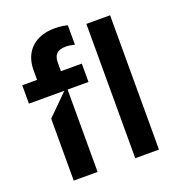

<svg xmlns="http://www.w3.org/2000/svg" viewBox="-137 -869 891 977"><g transform="rotate(-20 308.5 -380.5)"><path d="M95.2 -545.5H14.9V-446H206.7L95.2 -335.2V0H224.4V-446H337.4V-545.5H224.4V-588.8C223.4 -631 241.1 -654.8 289.8 -654.8C308.6 -654.8 325.6 -650.6 337.4 -647.7V-752.8C322.8 -757.1 300.4 -761.4 265.6 -761.4C170.8 -761.4 94.8 -707 95.2 -597.3ZM428.3 0H556.8V-727.3H428.3Z"/></g></svg>

Font: Riot Sans 2.0
Style: Bold
Weight: 600
Designer: Rasmus Andersson
Foundry: rsms
Version: Version 3.006;hotconv 1.0.109;makeotfexe 2.5.65596